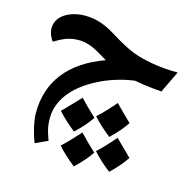

<svg xmlns="http://www.w3.org/2000/svg" viewBox="-117 -537 1083 1065"><g transform="rotate(15 425.0 -5.0)"><path d="M759.8 -120.1Q670.4 -127 603 -140.1Q492.7 -125 396 -75Q299.3 -24.9 249.8 41.3Q200.2 107.4 200.2 182.1Q200.2 213.4 205.1 238Q210 262.7 226.1 306.2L154.8 338.9Q138.7 298.8 128.4 252.4Q118.2 206.1 118.2 173.8Q118.2 38.6 193.4 -57.9Q268.6 -154.3 417 -208L373.5 -233.9Q336.4 -256.3 306.2 -266.6Q275.9 -276.9 246.1 -276.9Q211.4 -276.9 182.1 -268.1Q152.8 -259.3 106.9 -231Q96.7 -241.2 88.4 -262.5Q80.1 -283.7 80.1 -301.8Q80.1 -335.9 101.3 -361.8Q122.6 -387.7 160.4 -402.3Q198.2 -417 242.2 -417Q288.1 -417 330.1 -403.6Q372.1 -390.1 418 -361.8Q504.4 -308.1 554.9 -288.3Q605.5 -268.6 674.6 -256.8Q743.7 -245.1 819.8 -245.1ZM487.8 304.2Q458 350.1 397.9 407.2Q334 356.4 297.9 314Q330.6 285.2 396 212.9Q429.7 250 487.8 304.2ZM684.1 282.2Q652.3 330.6 595.2 385.3Q530.3 335 495.1 293Q517.1 273.4 549.1 239Q581.1 204.6 591.8 190.9Q605.5 205.1 684.1 282.2ZM439 117.2Q409.2 163.1 349.1 220.2Q285.2 169.4 249 127Q256.8 120.1 264.4 112.8Q272 105.5 347.2 26.4Q381.8 64 439 117.2ZM634.8 95.2Q603 143.6 545.9 198.2Q483.9 149.9 445.8 106Q470.2 84.5 498.3 54.2Q526.4 23.9 543 3.9Q562.5 24.9 634.8 95.2Z"/></g></svg>

Font: Sahl Naskh
Style: Bold
Weight: 700
Designer: Pascal Zoghbi
Version: Version 1.001